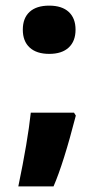

<svg xmlns="http://www.w3.org/2000/svg" viewBox="-20 -542 337 692"><path d="M91 -136H246.7L253.3 -125.4Q208.8 47.5 172.9 129.9H46Q79.9 -32.9 91 -136ZM252.3 -435Q252.3 -393.8 227.8 -370.8Q203.2 -347.8 157.5 -347.8Q111.7 -347.8 87 -370.6Q62.2 -393.3 62.2 -435Q62.2 -476.7 86.7 -499.2Q111.2 -521.7 157.2 -521.7Q203.2 -521.7 227.8 -499Q252.3 -476.2 252.3 -435Z"/></svg>

Font: Khula ExtraBold
Style: Regular
Weight: 800
Designer: Erin McLaughlin, Steve Matteson
Version: Version 1.002;PS 1.0;hotconv 1.0.72;makeotf.lib2.5.5900; ttf